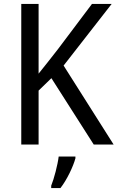

<svg xmlns="http://www.w3.org/2000/svg" viewBox="-20 -734 597 975"><path d="M557 0 303 -401 547 -714H447L274 -484C237 -436 204 -395 176 -360V-714H88V0H176V-274L241 -337L456 0ZM363 70V61H278C273 103 254 175 240 209V221H287C320 179 352 111 363 70Z"/></svg>

Font: Noto Sans Gurmukhi SemiCondensed
Style: Regular
Weight: 400
Width: 4
Designer: Jelle Bosma - Monotype Design Team
Foundry: Monotype Imaging Inc.
Version: Version 2.004